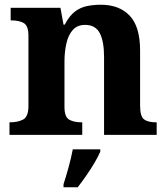

<svg xmlns="http://www.w3.org/2000/svg" viewBox="-20 -569 707 810"><path d="M20 0V-53H22Q56 -53 78 -65Q100 -77 100 -122V-418Q100 -460 80.5 -471.5Q61 -483 28 -483H25V-536H235L248 -465H253Q273 -503 296.5 -520.5Q320 -538 347.5 -543.5Q375 -549 406 -549Q483 -549 527 -503Q571 -457 571 -356V-124Q571 -78 587.5 -65.5Q604 -53 638 -53H641V0H419V-329Q419 -394 401 -429Q383 -464 339 -464Q306 -464 287 -442.5Q268 -421 260 -385.5Q252 -350 252 -309V-118Q252 -76 271.5 -64.5Q291 -53 324 -53H327V0ZM248 208Q258 178 269.5 136Q281 94 287 61H403V71Q394 92 378 119Q362 146 343.5 172.5Q325 199 308 221H248Z"/></svg>

Font: Noto Serif Tamil
Style: Bold Italic
Weight: 700
Italic angle: -12°
Designer: Indian Type Foundry, Tom Grace, and the Monotype Design Team
Foundry: Monotype Imaging Inc.
Version: Version 2.003; ttfautohint (v1.8.4.7-5d5b)